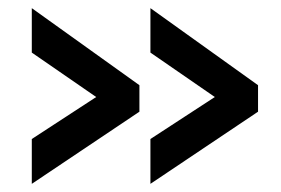

<svg xmlns="http://www.w3.org/2000/svg" viewBox="-20 -497 689 471"><path d="M613 -223 349 -46V-156L507 -259L349 -368V-477L613 -288ZM322 -223 58 -46V-156L216 -259L58 -368V-477L322 -288Z"/></svg>

Font: Raleway
Style: Bold
Weight: 700
Designer: Matt McInerney, Pablo Impallari, Rodrigo Fuenzalida
Foundry: Matt McInerney, Pablo Impallari, Rodrigo Fuenzalida
Version: Version 4.026